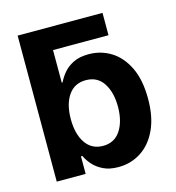

<svg xmlns="http://www.w3.org/2000/svg" viewBox="-109 -821 848 924"><g transform="rotate(-15 315.0 -359.5)"><path d="M368.2 9.3Q323.7 9.3 293 -5.9Q262.2 -21 242.9 -43.2Q223.6 -65.4 213.4 -87.4H206.5V0H62.5V-727.5H485.4V-616.2H209V-454.1H213.4Q223.1 -475.6 241.9 -498.5Q260.7 -521.5 291.7 -537.1Q322.8 -552.7 369.1 -552.7Q429.7 -552.7 480 -521.5Q530.3 -490.2 560.3 -427.7Q590.3 -365.2 590.3 -272Q590.3 -181.2 561 -118.4Q531.7 -55.7 481.4 -23.2Q431.2 9.3 368.2 9.3ZM323.2 -108.4Q380.4 -108.4 410.4 -154.3Q440.4 -200.2 440.4 -272.5Q440.4 -344.2 410.6 -389.9Q380.9 -435.5 323.2 -435.5Q266.6 -435.5 236.1 -391.1Q205.6 -346.7 205.6 -272.5Q205.6 -198.2 236.3 -153.3Q267.1 -108.4 323.2 -108.4Z"/></g></svg>

Font: Inter
Style: Bold
Weight: 700
Designer: Rasmus Andersson
Foundry: rsms
Version: Version 4.001;git-9221beed3